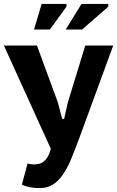

<svg xmlns="http://www.w3.org/2000/svg" viewBox="-32 -758 599 982"><path d="M264 -234 286 -150H296L315 -234L404 -525H547L373 -50Q351 9 331.5 56Q312 103 289 136Q266 169 237.5 186.5Q209 204 170 204Q144 204 120.5 199.5Q97 195 80 186L109 78Q124 83 140 83Q154 83 167 80Q180 77 191 68.5Q202 60 211.5 44.5Q221 29 228 3L-12 -525H157ZM181 -738H308V-724L223 -607H142ZM385 -738H522V-724L388 -607H304Z"/></svg>

Font: PT Sans Caption
Style: Bold
Weight: 700
Designer: A.Korolkova, O.Umpeleva, V.Yefimov
Foundry: ParaType Ltd
Version: Version 2.003W OFL